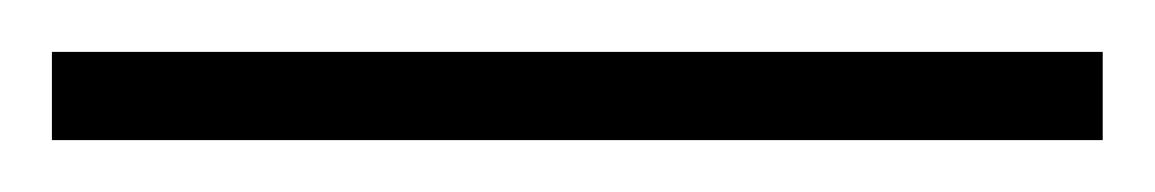

<svg xmlns="http://www.w3.org/2000/svg" viewBox="-22 69 445 74"><path d="M403 123H-2V89H403Z"/></svg>

Font: Noto Sans Arabic ExtCond ExtLt
Style: Regular
Weight: 200
Width: 2
Designer: Monotype Design Team, Nadine Chahine, Nizar Qandah and Khaled Hosny
Foundry: Monotype Imaging Inc.
Version: Version 2.012; ttfautohint (v1.8.4.7-5d5b)